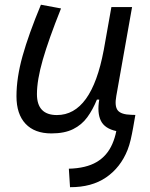

<svg xmlns="http://www.w3.org/2000/svg" viewBox="-20 -547 626 802"><path d="M272.5 234.9 267.6 157.7Q339.4 155.8 383.5 129.9Q427.7 104 449.2 54.2Q454.6 42 458.7 28.6Q462.9 15.1 465.8 0.5Q417.5 -9.8 401.4 -42.5Q385.3 -75.2 394.5 -130.9H384.8Q367.7 -88.9 344.5 -57.1Q321.3 -25.4 285.4 -7.6Q249.5 10.3 194.8 10.3Q124.5 10.3 86.7 -30Q48.8 -70.3 48.8 -145Q48.8 -222.2 74.2 -313Q99.6 -403.8 150.9 -527.3L234.9 -511.7Q183.1 -382.3 158.7 -297.4Q134.3 -212.4 134.3 -153.8Q134.3 -66.4 217.8 -66.4Q362.3 -66.4 413.1 -336.9V-336.4L445.3 -517.6H531.7L465.8 -146Q458 -103.5 471.9 -85.9Q485.8 -68.4 528.8 -67.4L545.4 -66.9L536.1 -13.7Q531.2 13.7 525.9 36.6Q520.5 59.6 512.7 79.6Q483.4 152.8 423.1 194.1Q362.8 235.4 272.5 234.9Z"/></svg>

Font: Cascadia Mono PL SemiLight
Style: Italic
Weight: 350
Italic angle: -10°
Monospace: yes
Designer: Aaron Bell
Foundry: Saja Typeworks
Version: Version 2404.023; ttfautohint (v1.8.4)